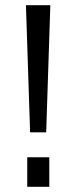

<svg xmlns="http://www.w3.org/2000/svg" viewBox="-20 -720 294 740"><path d="M96 -210H158L174 -700H80ZM85 0H170V-114H85Z"/></svg>

Font: Finlandica
Style: Regular
Weight: 400
Designer: Niklas Ekholm, Juho Hiilivirta, Jaakko Suomalainen
Foundry: Helsinki Type Studio
Version: Version 2.000;Glyphs 3.2 (3202)